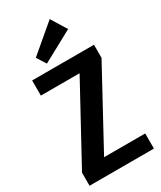

<svg xmlns="http://www.w3.org/2000/svg" viewBox="-236 -1040 942 1121"><g transform="rotate(-30 235.5 -479.5)"><path d="M18 -88 338 -675 401 -598H35V-700H452V-612L133 -25L69 -102H452V0H18ZM367 -855 159 -742 120 -804 303 -959Z"/></g></svg>

Font: Pathway Extreme Condensed
Style: Bold
Weight: 700
Width: 3
Version: Version 1.001;gftools[0.9.26]